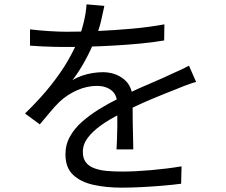

<svg xmlns="http://www.w3.org/2000/svg" viewBox="-20 -818 1040 883"><path d="M460 -791Q454 -761 444.5 -720.5Q435 -680 414 -629Q396 -584 369.5 -536Q343 -488 313 -449Q332 -461 356 -469.5Q380 -478 405.5 -482Q431 -486 452 -486Q510 -486 550 -453.5Q590 -421 590 -359Q590 -340 590 -310.5Q590 -281 590.5 -248.5Q591 -216 592 -185Q593 -154 593 -131H516Q517 -151 518 -178Q519 -205 519.5 -235Q520 -265 519.5 -292Q519 -319 519 -338Q519 -382 492.5 -402.5Q466 -423 426 -423Q379 -423 333.5 -402.5Q288 -382 254 -350Q232 -329 210.5 -302.5Q189 -276 163 -246L95 -296Q167 -366 215 -427Q263 -488 293 -540.5Q323 -593 340 -635Q356 -677 366 -719.5Q376 -762 378 -798ZM118 -683Q158 -678 205 -675Q252 -672 287 -672Q354 -672 431 -675.5Q508 -679 586.5 -686Q665 -693 736 -706L735 -632Q683 -623 624 -617.5Q565 -612 504 -608.5Q443 -605 386.5 -603.5Q330 -602 282 -602Q261 -602 233.5 -602.5Q206 -603 176 -604.5Q146 -606 118 -608ZM882 -441Q869 -438 853.5 -432.5Q838 -427 822.5 -421Q807 -415 793 -409Q741 -389 672 -360Q603 -331 531 -293Q481 -268 443 -240.5Q405 -213 383 -183.5Q361 -154 361 -119Q361 -90 374.5 -72Q388 -54 413 -44.5Q438 -35 470.5 -32Q503 -29 542 -29Q600 -29 674.5 -35.5Q749 -42 815 -53L813 27Q775 32 727.5 36Q680 40 631.5 42.5Q583 45 539 45Q468 45 409.5 32Q351 19 316 -14Q281 -47 281 -108Q281 -153 302 -190.5Q323 -228 358.5 -259Q394 -290 437 -316.5Q480 -343 525 -365Q573 -391 615.5 -410Q658 -429 696 -445Q734 -461 767 -477Q789 -487 809 -496Q829 -505 849 -516Z"/></svg>

Font: Noto Sans SC Thin
Style: Regular
Weight: 400
Version: Version 2.004-H2;hotconv 1.0.118;makeotfexe 2.5.65603